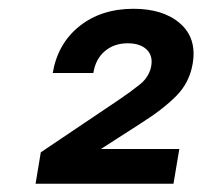

<svg xmlns="http://www.w3.org/2000/svg" viewBox="-20 -852 472 448"><path d="M63 -423.3 75.2 -496.6 257.3 -619.1Q284.2 -637.2 306.4 -655Q328.6 -672.9 333 -698.7Q336.9 -722.7 321.8 -736.8Q306.6 -751 277.8 -751Q246.6 -751 224.9 -732.9Q203.1 -714.8 197.8 -681.6H103Q114.7 -750.5 165.5 -791Q216.3 -831.5 291.5 -831.5Q360.8 -831.5 400.1 -797.4Q439.5 -763.2 429.7 -704.1Q422.4 -659.7 391.6 -628.4Q360.8 -597.2 309.1 -564.5L216.3 -504.9V-504.4H398.4L384.8 -423.3Z"/></svg>

Font: Inter Display SemiBold
Style: Italic
Weight: 600
Italic angle: -9.39999°
Designer: Rasmus Andersson
Foundry: rsms
Version: Version 4.000;git-a52131595